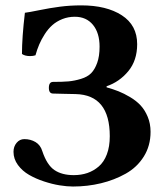

<svg xmlns="http://www.w3.org/2000/svg" viewBox="-20 -678 621 708"><path d="M29.8 -118.2Q29.8 -137.7 41.3 -151.4Q52.7 -165 69.8 -165Q92.8 -165 111.1 -154.1Q129.4 -143.1 136.2 -120.1Q153.3 -69.3 180.9 -50.8Q208.5 -32.2 252 -32.2Q279.3 -32.2 302.2 -40Q325.2 -47.9 344.2 -64.2Q363.3 -80.6 374 -108.9Q384.8 -137.2 384.8 -175.8Q384.8 -328.1 258.8 -331.1Q248 -331.1 215.8 -332Q183.6 -333 175.8 -333Q160.2 -333 160.2 -354Q160.2 -376 175.8 -376Q210.4 -376 232.7 -377.9Q254.9 -379.9 278.8 -387.2Q302.7 -394.5 316.2 -408.2Q329.6 -421.9 338.4 -446.3Q347.2 -470.7 347.2 -505.9Q347.2 -556.6 322.8 -586.4Q298.3 -616.2 255.9 -616.2Q231.4 -616.2 210 -607.7Q188.5 -599.1 173.1 -585.4Q157.7 -571.8 145.3 -552.5Q132.8 -533.2 124.8 -514.4Q116.7 -495.6 110.8 -474.1Q102.1 -471.2 90.8 -471.2Q71.8 -471.2 61 -479Q61 -539.6 71.8 -630.9Q87.4 -632.8 125.5 -640.6Q163.6 -648.4 200.9 -653.3Q238.3 -658.2 279.8 -658.2Q372.6 -658.2 429.2 -621.6Q485.8 -585 485.8 -515.1Q485.8 -455.1 453.1 -415.5Q420.4 -376 373 -359.9V-356Q397.5 -349.1 417.2 -341.3Q437 -333.5 460 -319.8Q482.9 -306.2 498.5 -289.3Q514.2 -272.5 524.7 -247.3Q535.2 -222.2 535.2 -191.9Q535.2 -140.6 510.3 -100.8Q485.4 -61 443.6 -37.6Q401.9 -14.2 352.3 -2.2Q302.7 9.8 249 9.8Q227.1 9.8 199.7 5.4Q172.4 1 142.1 -9Q111.8 -19 87.2 -33.2Q62.5 -47.4 46.1 -69.6Q29.8 -91.8 29.8 -118.2Z"/></svg>

Font: Common Serif
Style: Bold
Weight: 700
Designer: Philipp H. Poll, Khaled Hosny
Foundry: Stefan Peev, Context Ltd.
Version: Version 1.026